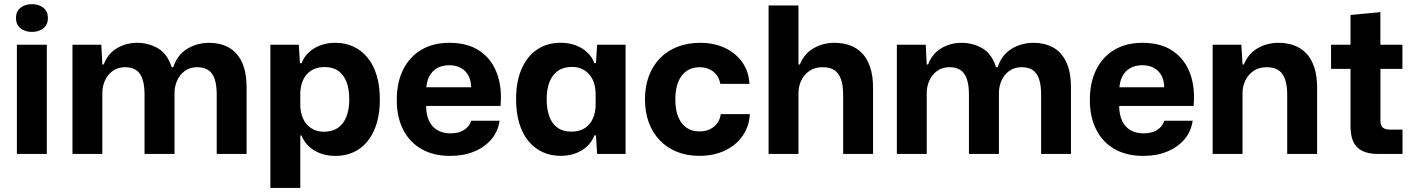

<svg xmlns="http://www.w3.org/2000/svg" viewBox="-20 -756 6943 943"><path d="M62.9 0V-536.3H209.9V0ZM136.9 -599.3Q102.5 -599.3 80.5 -617.2Q58.4 -635.1 58.4 -667.4Q58.4 -700 80.5 -717.8Q102.5 -735.6 136.9 -735.6Q171.2 -735.6 193.2 -717.8Q215.3 -700 215.3 -667.4Q215.3 -635.1 193.2 -617.2Q171.2 -599.3 136.9 -599.3Z M335.9 0V-536.3H477.7L482.6 -439.3H489.4Q509.7 -492.7 554.4 -519.2Q599.1 -545.7 653.3 -545.7Q709.1 -545.7 755.5 -519Q801.9 -492.3 823 -426.1H831Q850.6 -486.1 898.9 -515.9Q947.3 -545.7 1008.3 -545.7Q1060.1 -545.7 1101.4 -523.9Q1142.7 -502.1 1166.9 -453.4Q1191.1 -404.6 1191.1 -323.6V0H1044.4V-291.9Q1044.4 -337 1034.6 -366.9Q1024.7 -396.9 1003.6 -411.4Q982.4 -426 948.7 -426Q913.4 -426 888.4 -408Q863.4 -390 850.3 -361.1Q837.1 -332.3 837.1 -298.3V0H689.9V-291.9Q689.9 -337 680 -366.9Q670.1 -396.9 649.1 -411.4Q628.1 -426 594.7 -426Q559.1 -426 534.1 -408Q509.1 -390 495.9 -361.1Q482.6 -332.3 482.6 -298.3V0Z M1307.9 167V-536.3H1447.6L1453.1 -445.3H1461.1Q1477.6 -490.4 1522.3 -518.1Q1567 -545.7 1627.1 -545.7Q1676.6 -545.7 1716.6 -526.9Q1756.6 -508 1785.6 -472.4Q1814.6 -436.9 1830.1 -385.2Q1845.6 -333.6 1845.6 -268Q1845.6 -180.7 1818.4 -118.2Q1791.3 -55.7 1742.1 -23Q1692.9 9.7 1627.1 9.7Q1587.4 9.7 1553.6 -2.7Q1519.9 -15.1 1496.1 -38.1Q1472.3 -61 1461.1 -90.4H1454.9V167ZM1570.6 -109Q1612.3 -109 1640 -128.3Q1667.7 -147.6 1681.6 -183.6Q1695.4 -219.7 1695.4 -268Q1695.4 -317 1682.3 -352.6Q1669.1 -388.1 1642.1 -407.4Q1615.1 -426.7 1574.1 -426.7Q1534.9 -426.7 1508.1 -409.4Q1481.3 -392.1 1468.1 -362Q1454.9 -331.9 1454.9 -294.4V-241.3Q1454.9 -202.4 1468.8 -172.8Q1482.7 -143.1 1508.8 -126.1Q1534.9 -109 1570.6 -109Z M2191.7 9.7Q2108.3 9.7 2049.5 -24.3Q1990.7 -58.3 1959.7 -120.2Q1928.7 -182 1928.7 -264.3Q1928.7 -351 1960.2 -414.2Q1991.7 -477.3 2049.5 -511.5Q2107.3 -545.7 2186.3 -545.7Q2277.7 -545.7 2336.3 -505.7Q2395 -465.7 2420.8 -395.7Q2446.7 -325.7 2438.3 -235.7H2073Q2073 -191.7 2087.7 -161.5Q2102.3 -131.3 2129.2 -116.2Q2156 -101 2191.7 -101Q2234 -101 2259.8 -118Q2285.7 -135 2294.7 -163H2433.7Q2426 -110 2393.2 -71.5Q2360.3 -33 2308.7 -11.7Q2257 9.7 2191.7 9.7ZM2073.3 -313 2060.3 -327.3H2307.7L2294 -313Q2295.7 -354.7 2282.3 -381.5Q2269 -408.3 2244.3 -422Q2219.7 -435.7 2186.3 -435.7Q2152 -435.7 2126.7 -421.2Q2101.3 -406.7 2087.5 -379.2Q2073.7 -351.7 2073.3 -313Z M2733.1 9.4Q2684.4 9.4 2644.1 -9.4Q2603.7 -28.3 2574.7 -63.9Q2545.7 -99.4 2530.2 -151.1Q2514.7 -202.7 2514.7 -268.3Q2514.7 -356.3 2542.2 -418.4Q2569.7 -480.6 2618.7 -513.3Q2667.7 -546 2733.1 -546Q2773.6 -546 2807 -533.6Q2840.4 -521.1 2864.4 -498.7Q2888.3 -476.3 2899.1 -445.9H2907.1L2912.7 -536.3H3052.4V0H2912.7L2907.1 -91H2899.1Q2882.7 -45.9 2838.1 -18.2Q2793.6 9.4 2733.1 9.4ZM2786.1 -109.6Q2826.1 -109.6 2852.6 -127Q2879 -144.4 2892.2 -174.4Q2905.4 -204.4 2905.4 -241.9V-295Q2905.4 -333.9 2891.5 -363.6Q2877.6 -393.4 2851.5 -410.4Q2825.4 -427.3 2789.7 -427.3Q2748 -427.3 2720.3 -408Q2692.6 -388.7 2678.7 -353.1Q2664.9 -317.6 2664.9 -268.3Q2664.9 -220.3 2678 -184.2Q2691.1 -148.1 2718.1 -128.9Q2745.1 -109.6 2786.1 -109.6Z M3414.4 9.4Q3354 9.4 3304.9 -10.3Q3255.7 -30 3220.5 -66.8Q3185.3 -103.6 3166.5 -154.6Q3147.7 -205.6 3147.7 -268.4Q3147.7 -331.3 3166.9 -382.4Q3186 -433.6 3221.7 -470.1Q3257.4 -506.7 3307.4 -526.2Q3357.4 -545.7 3418.9 -545.7Q3487.4 -545.7 3540.9 -520.4Q3594.3 -495 3626.1 -449.6Q3658 -404.1 3661 -344H3517.9Q3512.9 -371.4 3498.2 -389.4Q3483.6 -407.4 3462.4 -416.6Q3441.3 -425.7 3415.4 -425.7Q3386 -425.7 3363.9 -414.4Q3341.7 -403.1 3326.9 -382.5Q3312 -361.9 3304.4 -332.9Q3296.9 -304 3296.9 -267.7Q3296.9 -215.3 3311.6 -180.6Q3326.4 -145.9 3352.8 -128.2Q3379.1 -110.6 3414.4 -110.6Q3445.3 -110.6 3467.4 -121.5Q3489.6 -132.4 3503.1 -151.5Q3516.7 -170.6 3520.1 -195.4H3662.9Q3659.1 -133.4 3626.3 -87.3Q3593.4 -41.1 3539 -15.9Q3484.6 9.4 3414.4 9.4Z M3754.9 0V-729H3901.6V-439.3H3908.4Q3930.1 -492.7 3976.2 -519.2Q4022.3 -545.7 4078.6 -545.7Q4118.9 -545.7 4153.4 -533.6Q4187.9 -521.4 4213.6 -495.1Q4239.3 -468.9 4253.6 -426.4Q4268 -383.9 4268 -323.6V0H4121V-291.9Q4121 -337 4110.4 -366.9Q4099.9 -396.9 4077.9 -411.4Q4055.9 -426 4020 -426Q3982.3 -426 3955.9 -408Q3929.6 -390 3915.6 -361.1Q3901.6 -332.3 3901.6 -298.3V0Z M4384.9 0V-536.3H4526.7L4531.6 -439.3H4538.4Q4558.7 -492.7 4603.4 -519.2Q4648.1 -545.7 4702.3 -545.7Q4758.1 -545.7 4804.5 -519Q4850.9 -492.3 4872 -426.1H4880Q4899.6 -486.1 4947.9 -515.9Q4996.3 -545.7 5057.3 -545.7Q5109.1 -545.7 5150.4 -523.9Q5191.7 -502.1 5215.9 -453.4Q5240.1 -404.6 5240.1 -323.6V0H5093.4V-291.9Q5093.4 -337 5083.6 -366.9Q5073.7 -396.9 5052.6 -411.4Q5031.4 -426 4997.7 -426Q4962.4 -426 4937.4 -408Q4912.4 -390 4899.3 -361.1Q4886.1 -332.3 4886.1 -298.3V0H4738.9V-291.9Q4738.9 -337 4729 -366.9Q4719.1 -396.9 4698.1 -411.4Q4677.1 -426 4643.7 -426Q4608.1 -426 4583.1 -408Q4558.1 -390 4544.9 -361.1Q4531.6 -332.3 4531.6 -298.3V0Z M5595.7 9.7Q5512.3 9.7 5453.5 -24.3Q5394.7 -58.3 5363.7 -120.2Q5332.7 -182 5332.7 -264.3Q5332.7 -351 5364.2 -414.2Q5395.7 -477.3 5453.5 -511.5Q5511.3 -545.7 5590.3 -545.7Q5681.7 -545.7 5740.3 -505.7Q5799 -465.7 5824.8 -395.7Q5850.7 -325.7 5842.3 -235.7H5477Q5477 -191.7 5491.7 -161.5Q5506.3 -131.3 5533.2 -116.2Q5560 -101 5595.7 -101Q5638 -101 5663.8 -118Q5689.7 -135 5698.7 -163H5837.7Q5830 -110 5797.2 -71.5Q5764.3 -33 5712.7 -11.7Q5661 9.7 5595.7 9.7ZM5477.3 -313 5464.3 -327.3H5711.7L5698 -313Q5699.7 -354.7 5686.3 -381.5Q5673 -408.3 5648.3 -422Q5623.7 -435.7 5590.3 -435.7Q5556 -435.7 5530.7 -421.2Q5505.3 -406.7 5491.5 -379.2Q5477.7 -351.7 5477.3 -313Z M5935.9 0V-536.3H6077L6082.6 -439.3H6089.4Q6111.1 -492.7 6157.2 -519.2Q6203.3 -545.7 6259.6 -545.7Q6299.9 -545.7 6334.4 -533.6Q6368.9 -521.4 6394.6 -495.1Q6420.3 -468.9 6434.6 -426.4Q6449 -383.9 6449 -323.6V0H6302V-291.9Q6302 -337 6291.4 -366.9Q6280.9 -396.9 6258.9 -411.4Q6236.9 -426 6201 -426Q6163.3 -426 6136.9 -408Q6110.6 -390 6096.6 -361.1Q6082.6 -332.3 6082.6 -298.3V0Z M6748.3 0Q6679 0 6646 -32.5Q6613 -65 6613 -136.3V-417.9H6517.4V-536.3H6613V-682.4L6759.7 -696.4V-536.3H6867.9V-417.9H6760V-163.1Q6760 -138.4 6772.1 -129Q6784.3 -119.6 6805.6 -119.6H6868.4V0Z"/></svg>

Font: Mona Sans ExtraLight
Style: Regular
Weight: 200
Designer: Deni Anggara
Foundry: GitHub
Version: Version 2.000